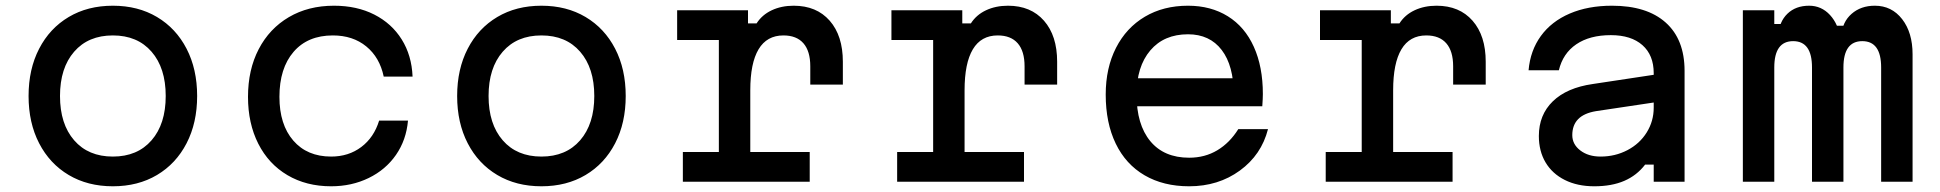

<svg xmlns="http://www.w3.org/2000/svg" viewBox="-20 -636 6790 672"><path d="M80 -300Q80 -394 117 -465.5Q154 -537 220.5 -576.5Q287 -616 375 -616Q463 -616 529.5 -576.5Q596 -537 633 -465.5Q670 -394 670 -300Q670 -206 633 -134.5Q596 -63 529.5 -23.5Q463 16 375 16Q287 16 220.5 -23.5Q154 -63 117 -134.5Q80 -206 80 -300ZM560 -300Q560 -398 510.5 -455Q461 -512 375 -512Q289 -512 239.5 -455Q190 -398 190 -300Q190 -202 239.5 -145Q289 -88 375 -88Q461 -88 510.5 -145Q560 -202 560 -300Z M848 -297Q848 -392 885.5 -464Q923 -536 991 -576Q1059 -616 1149 -616Q1229 -616 1290 -585Q1351 -554 1386 -498Q1421 -442 1424 -368H1323Q1309 -435 1262 -473.5Q1215 -512 1145 -512Q1057 -512 1007.5 -454.5Q958 -397 958 -297Q958 -200 1006.5 -144Q1055 -88 1139 -88Q1200 -88 1244.5 -121.5Q1289 -155 1307 -214H1408Q1402 -146 1366 -94Q1330 -42 1270.5 -13Q1211 16 1139 16Q1052 16 986 -23Q920 -62 884 -133Q848 -204 848 -297Z M1580 -300Q1580 -394 1617 -465.5Q1654 -537 1720.5 -576.5Q1787 -616 1875 -616Q1963 -616 2029.5 -576.5Q2096 -537 2133 -465.5Q2170 -394 2170 -300Q2170 -206 2133 -134.5Q2096 -63 2029.5 -23.5Q1963 16 1875 16Q1787 16 1720.5 -23.5Q1654 -63 1617 -134.5Q1580 -206 1580 -300ZM2060 -300Q2060 -398 2010.5 -455Q1961 -512 1875 -512Q1789 -512 1739.5 -455Q1690 -398 1690 -300Q1690 -202 1739.5 -145Q1789 -88 1875 -88Q1961 -88 2010.5 -145Q2060 -202 2060 -300Z M2598 -600V-554H2628Q2647 -584 2681 -600Q2715 -616 2758 -616Q2838 -616 2884 -563.5Q2930 -511 2930 -420V-340H2816V-404Q2816 -457 2792 -484.5Q2768 -512 2722 -512Q2664 -512 2635 -463.5Q2606 -415 2606 -320V-104H2814V0H2370V-104H2496V-496H2350V-600Z M3348 -600V-554H3378Q3397 -584 3431 -600Q3465 -616 3508 -616Q3588 -616 3634 -563.5Q3680 -511 3680 -420V-340H3566V-404Q3566 -457 3542 -484.5Q3518 -512 3472 -512Q3414 -512 3385 -463.5Q3356 -415 3356 -320V-104H3564V0H3120V-104H3246V-496H3100V-600Z M4335 -362 4298 -305Q4298 -406 4256 -461Q4214 -516 4138 -516Q4054 -516 4006 -459.5Q3958 -403 3958 -305Q3958 -200 4006 -142Q4054 -84 4142 -84Q4197 -84 4240.5 -110Q4284 -136 4314 -184H4418Q4395 -94 4319.5 -39Q4244 16 4142 16Q4052 16 3986 -22.5Q3920 -61 3885 -133.5Q3850 -206 3850 -305Q3850 -398 3886 -468.5Q3922 -539 3987 -577.5Q4052 -616 4138 -616Q4218 -616 4277.5 -579Q4337 -542 4368.5 -472Q4400 -402 4400 -307Q4400 -292 4398 -264H3935V-362Z M4848 -600V-554H4878Q4897 -584 4931 -600Q4965 -616 5008 -616Q5088 -616 5134 -563.5Q5180 -511 5180 -420V-340H5066V-404Q5066 -457 5042 -484.5Q5018 -512 4972 -512Q4914 -512 4885 -463.5Q4856 -415 4856 -320V-104H5064V0H4620V-104H4746V-496H4600V-600Z M5780 -279 5566 -247Q5524 -240 5503.5 -219Q5483 -198 5483 -163Q5483 -131 5511 -109.5Q5539 -88 5582 -88Q5633 -88 5676 -110.5Q5719 -133 5743.5 -172.5Q5768 -212 5768 -259V-380Q5768 -443 5728.5 -478Q5689 -513 5618 -513Q5544 -513 5497 -481Q5450 -449 5436 -390H5330Q5336 -459 5373 -510Q5410 -561 5474 -588.5Q5538 -616 5622 -616Q5744 -616 5810 -557Q5876 -498 5876 -388V0H5768V-60H5738Q5709 -22 5665 -3Q5621 16 5560 16Q5501 16 5457 -6Q5413 -28 5389.5 -67.5Q5366 -107 5366 -160Q5366 -234 5415 -281.5Q5464 -329 5555 -342L5780 -376Z M6190 -600V-552H6269L6204 -512Q6207 -560 6236 -588Q6265 -616 6312 -616Q6355 -616 6385 -583.5Q6415 -551 6422 -498L6357 -546H6485L6425 -512Q6428 -559 6460.5 -587.5Q6493 -616 6542 -616Q6601 -616 6637.5 -569Q6674 -522 6674 -446V0H6564V-400Q6564 -446 6547.5 -469Q6531 -492 6498 -492Q6465 -492 6448.5 -469Q6432 -446 6432 -400V0H6322V-400Q6322 -446 6305.5 -469Q6289 -492 6256 -492Q6223 -492 6206.5 -469Q6190 -446 6190 -400V0H6080V-600Z"/></svg>

Font: Martian Mono Custom sWd Rg
Style: Regular
Weight: 400
Width: 6
Monospace: yes
Designer: Alex Havermale
Foundry: Evil Martians
Version: Version 1.000